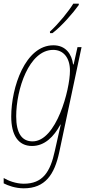

<svg xmlns="http://www.w3.org/2000/svg" viewBox="-25 -783 479 1043"><path d="M246 -611 247 -603H260C309 -640 372 -712 403 -756V-763H373C348 -722 295 -656 246 -611ZM104 240C220 240 271 166 297 43L418 -527H396L375 -433H372C365 -488 333 -537 265 -537C112 -537 36 -308 36 -150C36 -49 74 10 149 10C218 10 268 -41 303 -106H305C298 -77 290 -42 286 -22L273 36C248 153 206 215 104 215C62 215 20 199 -5 184V213C18 225 59 240 104 240ZM152 -15C94 -15 63 -59 63 -151C63 -297 132 -512 264 -512C319 -512 355 -470 355 -399C355 -296 281 -15 152 -15Z"/></svg>

Font: Noto Sans Condensed Thin
Style: Italic
Weight: 100
Width: 3
Italic angle: -12°
Designer: Monotype Design Team
Foundry: Monotype Imaging Inc.
Version: Version 2.013